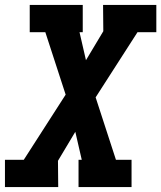

<svg xmlns="http://www.w3.org/2000/svg" viewBox="-21 -755 651 775"><path d="M214 0H-1V-110H75L244 -373L162 -625H99V-735H313V-625H300L326 -512L396 -629L395 -735H610V-625H534L365 -362L447 -110H510V0H296V-110H309L283 -223L213 -106Z"/></svg>

Font: Iosevka HT Extrabold Extended
Style: Italic
Weight: 800
Width: 7
Italic angle: -9°
Monospace: yes
Designer: Belleve Invis
Foundry: Belleve Invis
Version: Version 32.3.0; ttfautohint (v1.8.4)